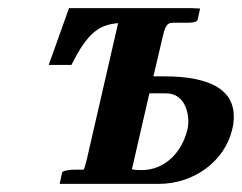

<svg xmlns="http://www.w3.org/2000/svg" viewBox="-20 -453 596 473"><path d="M185 -35H162C150 -35 134 -32 133 -28L127 0H371C459 0 534 -57 552 -134C555 -145 556 -156 556 -166C556 -227 506 -265 383 -265H358L380 -359C387.2 -389.9 391 -397 407 -397H438C455 -397 465 -398 467 -405L473 -432L449 -433H150L100 -293H156C197 -376 227 -392 271 -396L194 -61C190 -47 188 -35 185 -35ZM348 -223H389C431 -223 444 -183 444 -153C444 -146 443 -140 442 -135C428 -76 385 -34 329 -34C322 -34 314 -34 305 -36Z"/></svg>

Font: Linux Libertine O
Style: Bold Italic
Weight: 700
Italic angle: -11.5°
Designer: Philipp H. Poll
Foundry: Philipp H. Poll
Version: Version 4.1.0